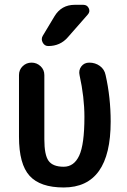

<svg xmlns="http://www.w3.org/2000/svg" viewBox="-20 -785 540 814"><path d="M250 9.8Q150.4 9.8 105.5 -39.6Q60.5 -88.9 60.5 -205.1V-466.8Q60.5 -489.3 76.2 -504.4Q91.8 -519.5 113.8 -519.5Q135.7 -519.5 151.9 -504.4Q168 -489.3 168 -466.8V-194.3Q168 -127.9 186 -103Q204.1 -78.1 250 -78.1Q293.9 -78.1 315.9 -125.5Q337.9 -172.9 337.9 -289.1Q337.9 -373 317.4 -465.8Q312.5 -487.3 324.7 -503.4Q336.9 -519.5 358.4 -519.5Q383.8 -519.5 403.3 -505.4Q422.9 -491.2 427.7 -466.8Q449.2 -372.1 449.2 -269.5Q449.2 9.8 250 9.8ZM296.9 -764.6H333Q349.6 -764.6 356.4 -750Q363.3 -735.4 351.6 -722.7L267.6 -627Q235.4 -589.8 184.6 -589.8Q168.9 -589.8 161.1 -604.5Q153.3 -619.1 161.1 -632.8L210.9 -715.8Q240.2 -764.6 296.9 -764.6Z"/></svg>

Font: Rounded Mgen+ 1m medium
Style: Regular
Weight: 500
Designer: [Source Han Sans]
Ryoko NISHIZUKA  (kana & ideographs); Paul D. Hunt (Latin, Greek & Cyrillic); Wenlong ZHANG  (bopomofo
Version: Version 1.059.20150602